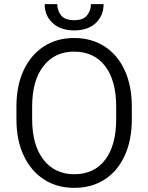

<svg xmlns="http://www.w3.org/2000/svg" viewBox="-20 -906 723 936"><path d="M622.6 -385.7V-325.2Q622.6 -222.2 587.9 -147Q553.2 -71.8 490.2 -31Q427.2 9.8 341.8 9.8Q258.3 9.8 194.8 -31Q131.3 -71.8 95.7 -147Q60.1 -222.2 60.1 -325.2V-385.7Q60.1 -488.8 95.5 -564Q130.9 -639.2 194.1 -679.9Q257.3 -720.7 340.8 -720.7Q426.3 -720.7 489.5 -679.9Q552.7 -639.2 587.6 -564Q622.6 -488.8 622.6 -385.7ZM546.4 -325.2V-386.7Q546.4 -513.2 492.4 -583.7Q438.5 -654.3 340.8 -654.3Q246.6 -654.3 191.7 -583.7Q136.7 -513.2 136.7 -386.7V-325.2Q136.7 -198.2 192.1 -127.4Q247.6 -56.6 341.8 -56.6Q439.5 -56.6 492.9 -127.4Q546.4 -198.2 546.4 -325.2ZM423.3 -885.7H484.9Q484.9 -829.6 446.8 -793.7Q408.7 -757.8 341.8 -757.8Q275.4 -757.8 236.6 -793.7Q197.8 -829.6 197.8 -885.7H259.3Q259.3 -854.5 277.8 -831.1Q296.4 -807.6 341.8 -807.6Q385.3 -807.6 404.3 -831.1Q423.3 -854.5 423.3 -885.7Z"/></svg>

Font: Vazirmatn UI FD Light
Style: Regular
Weight: 300
Designer: Saber Rastikerdar
Foundry: Saber Rastikerdar
Version: Version 33.003